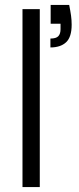

<svg xmlns="http://www.w3.org/2000/svg" viewBox="-20 -757 320 777"><path d="M71 0V-720H141V0ZM184 -565V-601Q207 -601 216 -610.5Q225 -620 225 -639V-661H185V-737H260Q265 -712 267.5 -694Q270 -676 270 -657Q270 -607 247.5 -586Q225 -565 184 -565Z"/></svg>

Font: DM Sans 16pt Light
Style: Regular
Weight: 300
Version: Version 4.004;gftools[0.9.30]